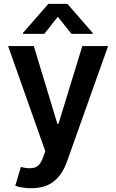

<svg xmlns="http://www.w3.org/2000/svg" viewBox="-20 -790 616 1018"><path d="M145 208Q118.7 208 96.4 204.1Q74.2 200.2 61 194.8L90.8 94.7L97.2 96.7Q136.7 106.9 164.6 98.1Q192.4 89.4 208 44.9L220.2 11.7L22.9 -545.9H159.2L284.2 -133.3H290L416.5 -545.9H553.2L334 69.8Q310.5 135.3 265.4 171.6Q220.2 208 145 208ZM358.9 -610.4 286.6 -701.2 214.8 -610.4H102.1V-615.7L236.3 -769.5H337.4L471.2 -615.7V-610.4Z"/></svg>

Font: Inter Semi Bold
Style: Regular
Weight: 600
Designer: Rasmus Andersson
Foundry: rsms
Version: Version 4.000;git-e0f93cc